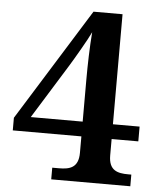

<svg xmlns="http://www.w3.org/2000/svg" viewBox="-52 -759 662 803"><g transform="rotate(5 279.5 -357.0)"><path d="M193 0H525V-49H512C467 -49 430 -58 430 -121V-190H542V-252H430V-714H308L15 -243V-190H303V-121C303 -58 266 -49 221 -49H193ZM85 -252 227 -481C245 -510 297 -599 310 -628C305 -566 303 -489 303 -431V-252Z"/></g></svg>

Font: Noto Serif Semi
Style: Regular
Weight: 600
Designer: Monotype Design Team
Foundry: Monotype Imaging Inc.
Version: Version 1.002